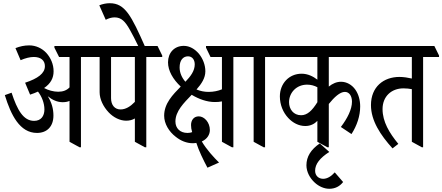

<svg xmlns="http://www.w3.org/2000/svg" viewBox="-20 -909 2748 1193"><path d="M210 -83C272 -83 312 -123 312 -191C312 -233 301 -272 277 -311C305 -288 336 -274 369 -274C384 -274 399 -276 412 -282V-28L474 6H483V-555H582V-564L553 -623H318V-613L347 -555H412V-366C395 -348 372 -339 342 -339C312 -339 280 -348 254 -362C295 -390 313 -424 313 -466C313 -510 295 -550 268 -580C241 -609 203 -627 162 -627C131 -627 104 -621 76 -610L108 -535C138 -548 166 -555 190 -555C233 -555 259 -534 259 -498C259 -453 215 -421 136 -395L167 -321C185 -327 202 -333 216 -340C240 -309 256 -268 256 -229C256 -188 235 -158 192 -158C125 -158 87 -226 52 -333L10 -318C48 -194 103 -83 210 -83Z M764 -159C785 -159 803 -164 818 -173V-28L880 6H889V-555H988V-564L959 -623H510V-613L539 -555H599V-336C599 -292 622 -246 655 -211C685 -179 726 -159 764 -159ZM670 -299V-555H818V-276C790 -247 761 -229 729 -229C693 -229 670 -256 670 -299Z M843 -615H883C796 -812 757 -889 662 -889C640 -889 616 -884 597 -876L637 -786C654 -795 673 -801 692 -801C734 -801 758 -776 788 -722C805 -691 817 -669 843 -615Z M1269 133 1341 101C1309 70 1261 17 1234 -30C1269 -46 1284 -74 1284 -101C1284 -148 1250 -186 1215 -186C1184 -186 1167 -162 1167 -132C1167 -118 1169 -104 1174 -88C1167 -85 1157 -83 1145 -83C1099 -83 1070 -112 1070 -154C1070 -218 1122 -269 1171 -320C1216 -293 1266 -275 1315 -275C1331 -275 1346 -276 1359 -279V-28L1421 6H1430V-555H1529V-564L1500 -623H1260V-613L1288 -555H1359V-354C1335 -344 1307 -338 1276 -338C1250 -338 1225 -343 1201 -353C1232 -388 1256 -424 1256 -466C1256 -505 1241 -544 1216 -575C1191 -604 1159 -624 1122 -624C1063 -624 1024 -581 1024 -522C1024 -469 1055 -416 1103 -371C1053 -320 1000 -266 1000 -190C1000 -140 1030 -91 1072 -59C1103 -34 1140 -19 1178 -19C1186 -19 1193 -20 1200 -21C1215 27 1244 86 1269 133ZM1096 -490C1096 -534 1117 -559 1148 -559C1176 -559 1190 -536 1190 -509C1190 -469 1165 -435 1132 -401C1110 -426 1096 -457 1096 -490Z M1618 6H1627V-555H1726V-564L1697 -623H1457V-613L1486 -555H1556V-28Z M1877 -126C1910 -126 1935 -140 1952 -158V-28L2014 6H2023V-263C2057 -305 2092 -338 2123 -338C2149 -338 2167 -314 2167 -277C2167 -230 2139 -174 2098 -120L2164 -76C2198 -129 2218 -188 2218 -248C2218 -288 2207 -325 2188 -352C2167 -382 2134 -401 2099 -401C2072 -401 2046 -390 2023 -371V-555H2283V-564L2254 -623H1654V-613L1683 -555H1952V-414C1926 -434 1893 -451 1854 -451C1776 -451 1719 -390 1719 -310C1719 -258 1739 -210 1771 -176C1799 -146 1836 -126 1877 -126ZM1776 -274C1776 -332 1821 -383 1888 -383C1912 -383 1933 -377 1952 -367V-274C1919 -221 1889 -193 1851 -193C1803 -193 1776 -231 1776 -274Z M2026 264C2062 264 2091 249 2112 222L2060 162C2038 187 2013 202 1988 202C1959 202 1938 182 1938 152C1938 109 1969 72 2026 35L1967 -18C1912 20 1884 64 1884 118C1884 158 1905 198 1936 226C1961 249 1994 264 2026 264Z M2419 13 2455 -15C2399 -83 2357 -153 2357 -231C2357 -310 2412 -360 2487 -360C2505 -360 2524 -358 2539 -355V-28L2601 6H2609V-555H2708V-564L2679 -623H2211V-613L2240 -555H2539V-421C2517 -426 2489 -431 2462 -431C2363 -431 2285 -369 2285 -256C2285 -159 2344 -70 2419 13Z"/></svg>

Font: Noto Serif Devanagari ExtraCondensed
Style: Regular
Weight: 400
Width: 2
Designer: Universal Thirst, Indian Type Foundry and the Monotype Design Team
Foundry: Monotype Imaging Inc.
Version: Version 2.004